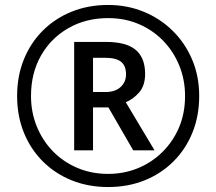

<svg xmlns="http://www.w3.org/2000/svg" viewBox="-20 -744 872 774"><path d="M416 10Q336 10 269 -17Q202 -44 152.5 -93.5Q103 -143 76 -210Q49 -277 49 -357Q49 -437 76 -504Q103 -571 152.5 -620.5Q202 -670 269 -697Q336 -724 416 -724Q492 -724 558.5 -697Q625 -670 675.5 -620.5Q726 -571 754.5 -504Q783 -437 783 -357Q783 -277 756 -210Q729 -143 679.5 -93.5Q630 -44 563 -17Q496 10 416 10ZM416 -43Q480 -43 536 -66Q592 -89 635 -131.5Q678 -174 702 -231Q726 -288 726 -357Q726 -422 703 -479Q680 -536 638.5 -579Q597 -622 540.5 -646.5Q484 -671 416 -671Q326 -671 255.5 -630.5Q185 -590 145 -519.5Q105 -449 105 -357Q105 -292 128 -235Q151 -178 192.5 -135Q234 -92 291 -67.5Q348 -43 416 -43ZM279 -138V-575H407Q489 -575 527 -543Q565 -511 565 -446Q565 -399 541 -371.5Q517 -344 487 -332L603 -138H517L417 -311H355V-138ZM405 -373Q444 -373 466 -393Q488 -413 488 -444Q488 -479 468 -495Q448 -511 404 -511H355V-373Z"/></svg>

Font: Noto Sans Nabataean
Style: Regular
Weight: 400
Designer: Monotype Design Team
Foundry: Monotype Imaging Inc.
Version: Version 2.001; ttfautohint (v1.8.4.7-5d5b)